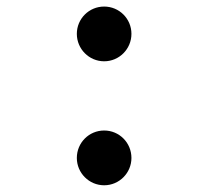

<svg xmlns="http://www.w3.org/2000/svg" viewBox="-20 -547 626 577"><path d="M293 9.8C338.4 9.8 375 -27.3 375 -72.3C375 -118.2 338.4 -154.8 293 -154.8C247.6 -154.8 210.9 -118.2 210.9 -72.3C210.9 -27.3 247.6 9.8 293 9.8ZM293 -362.8C338.4 -362.8 375 -399.9 375 -445.3C375 -490.7 338.4 -527.3 293 -527.3C247.6 -527.3 210.9 -490.7 210.9 -445.3C210.9 -399.9 247.6 -362.8 293 -362.8Z"/></svg>

Font: Cascadia Code PL SemiBold
Style: Regular
Weight: 600
Monospace: yes
Designer: Aaron Bell
Foundry: Saja Typeworks
Version: Version 2404.023